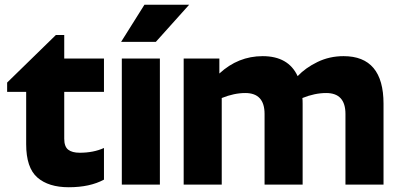

<svg xmlns="http://www.w3.org/2000/svg" viewBox="-20 -776 1679 807"><path d="M417 -21Q358 11 269 11Q184 11 137 -30Q90 -71 90 -170V-390H10V-429L215 -629H250V-530H417V-390H250V-193Q250 -160 266.5 -147Q283 -134 315 -134Q373 -134 417 -154Z M652 0H492V-530H652ZM587 -756H775L635 -600H489Z M1011 -385Q964 -385 912 -364V0H752V-530H902V-467Q981 -540 1084 -540Q1192 -540 1231 -456Q1264 -491 1314.5 -515.5Q1365 -540 1424 -540Q1592 -540 1592 -340V0H1432V-297Q1432 -385 1351 -385Q1303 -385 1251 -364Q1252 -356 1252 -340V0H1092V-297Q1092 -385 1011 -385Z"/></svg>

Font: Roundo
Style: Bold
Weight: 700
Designer: Namrata Goyal (Gurmukhi), Shiva Nallaperumal (Latin)
Foundry: Indian Type Foundry
Version: Version 1.000;PS 1.0;hotconv 1.0.88;makeotf.lib2.5.647800